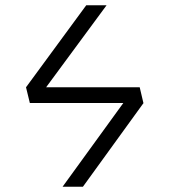

<svg xmlns="http://www.w3.org/2000/svg" viewBox="-20 -707 640 727"><path d="M217 0 470.5 -349.5 523.5 -317 294 0ZM93 -317 78.5 -376.5H509L523 -317ZM131 -344.5 78.5 -376.5 306.5 -687H383.5Z"/></svg>

Font: Fira Code Light Light
Style: Regular
Weight: 300
Monospace: yes
Version: Version 5.002